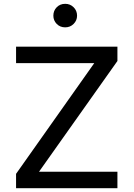

<svg xmlns="http://www.w3.org/2000/svg" viewBox="-20 -984 700 1004"><path d="M594 0H64V-75L473 -654H64V-740H594V-665L184 -86H594ZM321 -841Q294 -841 276.5 -859Q259 -877 259 -902Q259 -928 276.5 -946Q294 -964 321 -964Q347 -964 365 -946Q383 -928 383 -902Q383 -877 365 -859Q347 -841 321 -841Z"/></svg>

Font: Be Vietnam Pro Variable Thin
Style: Regular
Weight: 100
Designer: Lam Bao, Tony Le, Vietanh Nguyen
Foundry: Yellow Type Foundry
Version: Version 1.002